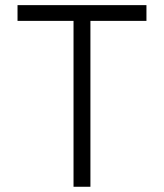

<svg xmlns="http://www.w3.org/2000/svg" viewBox="-20 -713 626 733"><path d="M260.7 0H325.2V-633.3H539.1V-693.4H46.9V-633.3H260.7Z"/></svg>

Font: Cascadia Code Light
Style: Regular
Weight: 300
Monospace: yes
Designer: Aaron Bell
Foundry: Saja Typeworks
Version: Version 2404.023